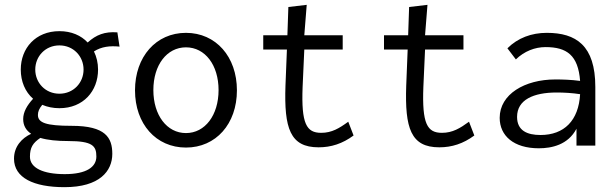

<svg xmlns="http://www.w3.org/2000/svg" viewBox="-20 -603 2540 795"><path d="M226 -155C325 -155 386 -226 386 -315C386 -342 380 -368 369 -390C400 -410 435 -414 475 -410L466 -469C414 -473 378 -459 343 -427C316 -456 276 -474 226 -474C127 -474 66 -403 66 -315C66 -266 84 -223 117 -194C92 -167 76 -139 76 -110C76 -83 88 -63 109 -49C70 -31 38 4 38 54C38 133 119 172 247 172C393 172 445 105 445 34C445 -33 417 -82 277 -82C170 -82 137 -95 137 -127C137 -141 142 -153 155 -169C176 -160 200 -155 226 -155ZM226 -215C168 -215 126 -260 126 -315C126 -370 168 -415 226 -415C284 -415 326 -370 326 -315C326 -260 284 -215 226 -215ZM104 46C104 8 116 -11 147 -32C177 -23 216 -19 262 -19C363 -19 379 1 379 45C379 88 339 118 248 118C158 118 104 92 104 46Z M750 8C874 8 961 -90 961 -229C961 -368 874 -467 750 -467C626 -467 539 -368 539 -229C539 -90 626 8 750 8ZM750 -52C671 -52 615 -126 615 -230C615 -334 671 -407 750 -407C829 -407 885 -334 885 -230C885 -126 829 -52 750 -52Z M1299 7C1351 7 1398 -8 1444 -42L1422 -99C1385 -72 1354 -53 1310 -53C1249 -53 1227 -90 1233 -243L1240 -398H1399V-457H1240L1250 -583L1174 -574L1170 -457H1070V-398H1168L1162 -248C1156 -72 1181 7 1299 7Z M1799 7C1851 7 1898 -8 1944 -42L1922 -99C1885 -72 1854 -53 1810 -53C1749 -53 1727 -90 1733 -243L1740 -398H1899V-457H1740L1750 -583L1674 -574L1670 -457H1570V-398H1668L1662 -248C1656 -72 1681 7 1799 7Z M2211 11C2264 11 2332 -3 2367 -70V0H2445V-243C2445 -415 2365 -467 2244 -467C2181 -467 2124 -446 2081 -403L2116 -357C2151 -391 2195 -408 2239 -408C2327 -408 2374 -374 2382 -268C2344 -273 2310 -274 2279 -274C2153 -274 2049 -213 2049 -115C2049 -41 2107 11 2211 11ZM2121 -119C2121 -190 2189 -220 2285 -220C2315 -220 2350 -218 2382 -213C2376 -104 2316 -44 2218 -44C2163 -44 2121 -62 2121 -119Z"/></svg>

Font: Inconsolata Thin
Style: Regular
Weight: 100
Monospace: yes
Designer: Raph Levien, Cyreal, Brenton Simpson
Foundry: Raph Levien, Cyreal, Google
Version: Version 3.100